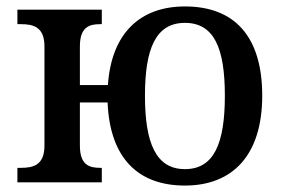

<svg xmlns="http://www.w3.org/2000/svg" viewBox="-20 -566 877 596"><path d="M554 10C702 10 794 -84 794 -269C794 -453 708 -546 554 -546C417 -546 326 -465 315 -302H228V-422C228 -482 257 -491 291 -491H296V-536H34V-491H45C84 -491 118 -482 118 -422V-114C118 -54 84 -45 45 -45H34V0H296V-45H291C257 -45 228 -54 228 -114V-248H314C321 -77 407 10 554 10ZM554 -41C464 -41 430 -122 430 -269C430 -416 464 -495 554 -495C645 -495 678 -416 678 -269C678 -122 645 -41 554 -41Z"/></svg>

Font: Noto Serif Medium
Style: Regular
Weight: 500
Designer: Monotype Design Team
Foundry: Monotype Imaging Inc.
Version: Version 2.013